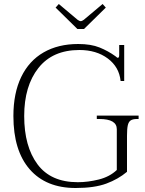

<svg xmlns="http://www.w3.org/2000/svg" viewBox="-20 -930 723 960"><path d="M258 -892 274 -910 368 -831Q378 -824 384 -824Q389 -824 399 -831L493 -910L509 -892L400 -785H367ZM47 -350Q47 -464 86 -545Q125 -626 198 -668Q271 -710 371 -710Q435 -710 478 -692.5Q521 -675 557 -649Q559 -648 562.5 -644.5Q566 -641 569 -641Q576 -641 576 -655V-705H601V-525H583Q576 -595 519 -637.5Q462 -680 377 -680Q243 -680 172 -590Q101 -500 101 -350Q101 -198 167.5 -108.5Q234 -19 369 -19Q420 -19 474 -32.5Q528 -46 564 -80V-284Q564 -335 477 -335H464V-352H673V-335H665Q644 -335 633.5 -328Q623 -321 619 -303.5Q615 -286 615 -251V-71Q571 -34 511.5 -12Q452 10 358 10Q210 10 128.5 -83.5Q47 -177 47 -350Z"/></svg>

Font: Taviraj ExtraLight
Style: Regular
Weight: 275
Designer: Katatrad Team
Foundry: CadsonDemak
Version: Version 1.001